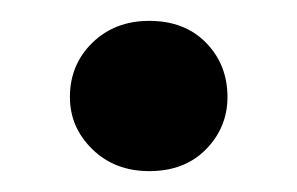

<svg xmlns="http://www.w3.org/2000/svg" viewBox="-20 -159 285 184"><path d="M123 5Q90 5 68.5 -16Q47 -37 47 -66Q47 -97 68.5 -118Q90 -139 123 -139Q157 -139 177.5 -118Q198 -97 198 -66Q198 -37 177.5 -16Q157 5 123 5Z"/></svg>

Font: DM Sans 11pt SemiBold
Style: Regular
Weight: 600
Version: Version 4.004;gftools[0.9.30]